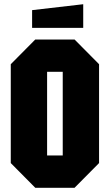

<svg xmlns="http://www.w3.org/2000/svg" viewBox="-20 -888 520 909"><path d="M31 -116V-584L147 -701H333L449 -584V-116L333 1H147ZM203 -548V-152H277V-548ZM132 -756V-840L374 -868V-756Z"/></svg>

Font: Tektur Condensed
Style: Bold
Weight: 700
Width: 3
Designer: Adam Jagosz
Foundry: Adam Jagosz
Version: Version 1.005;gftools[0.9.30]